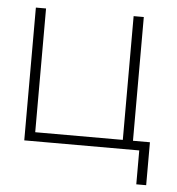

<svg xmlns="http://www.w3.org/2000/svg" viewBox="-46 -514 623 677"><g transform="rotate(5 265.0 -175.0)"><path d="M90 -32V-470H54V0H461V120H496V-32H436V-470H400V-32Z"/></g></svg>

Font: Kreadon Extra Light
Style: Regular
Weight: 200
Designer: kohakuno
Foundry: StudioGnu
Version: Version 1.000;Glyphs 3.1.2 (3151)